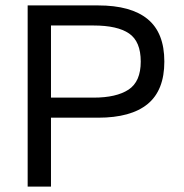

<svg xmlns="http://www.w3.org/2000/svg" viewBox="-20 -688 679 708"><path d="M586 -461Q586 -355 524.5 -304.5Q463 -254 342 -254H168V0H82V-668H342Q463 -668 524.5 -617.5Q586 -567 586 -461ZM499 -461Q499 -535 456 -564.5Q413 -594 325 -594H168V-328H325Q409 -328 454 -357.5Q499 -387 499 -461Z"/></svg>

Font: Celebes
Style: Regular
Weight: 400
Designer: Anugrah Pasau
Foundry: Lafontype
Version: Version 1.000; ttfautohint (v1.8.4)